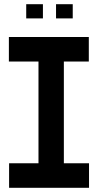

<svg xmlns="http://www.w3.org/2000/svg" viewBox="-20 -888 463 908"><path d="M162 0V-597L259 -713H282V-116L184 0ZM23 0V-116H162V0ZM184 0 282 -116H401V0ZM22 -597V-713H259L162 -597ZM282 -597V-713H400V-597ZM245 -801V-868H324V-801ZM104 -801V-868H183V-801Z"/></svg>

Font: Foldit Medium
Style: Regular
Weight: 500
Version: Version 1.003